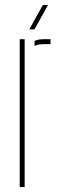

<svg xmlns="http://www.w3.org/2000/svg" viewBox="-20 -759 235 779"><path d="M60 0V-600H80V0ZM120 -573V-593Q134.5 -600 160 -600H185V-580H160Q135.5 -580 120 -573ZM99 -640 154 -739H175L120 -640Z"/></svg>

Font: Big Shoulders Stencil Display Thin Thin
Style: Regular
Weight: 250
Version: Version 2.001